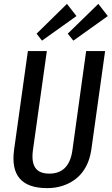

<svg xmlns="http://www.w3.org/2000/svg" viewBox="-20 -964 577 992"><path d="M224 8Q125 8 82 -41.5Q39 -91 53 -192L124 -700H222L150 -187Q142 -127 162.5 -97Q183 -67 235 -67Q337 -67 354 -187L425 -700H523L452 -192Q445 -143 425.5 -105.5Q406 -68 375.5 -43Q345 -18 306.5 -5Q268 8 224 8ZM375 -881 197 -754 169 -790 326 -944ZM537 -881 359 -754 330 -790 488 -944Z"/></svg>

Font: Pathway Extreme Condensed Medium
Style: Italic
Weight: 500
Width: 3
Italic angle: -8°
Version: Version 1.001;gftools[0.9.26]